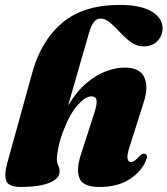

<svg xmlns="http://www.w3.org/2000/svg" viewBox="-20 -747 680 780"><path d="M235.5 -210.5Q222.5 -175.5 216.8 -145.8Q211 -116 211 -101Q211 -86.5 216.5 -75.5Q222 -64.5 222 -50Q222 -21.5 181 -4.5Q140 12.5 64.5 12.5Q15 12.5 5.5 -12Q-4 -36.5 10 -86.5L111 -451.5Q146.5 -581 232.5 -654Q318.5 -727 466.5 -727Q551 -727 595.8 -700.5Q640.5 -674 640.5 -632.5Q640.5 -602.5 619.8 -580.5Q599 -558.5 563 -558.5Q535.5 -558.5 512.2 -575.5Q489 -592.5 468.5 -614.8Q448 -637 428.2 -654.2Q408.5 -671.5 388 -671.5Q372.5 -671.5 361.2 -657.2Q350 -643 340 -608L256.5 -318Q291.5 -376 331.8 -409.8Q372 -443.5 412 -458Q452 -472.5 486.5 -472.5Q548 -472.5 566.2 -433Q584.5 -393.5 563 -329L507 -152.5Q495 -115.5 498.2 -102Q501.5 -88.5 512 -88.5Q525.5 -88.5 547 -113Q555.5 -121 560.2 -122.5Q565 -124 570 -122Q584 -116 569.5 -87Q548 -43.5 501 -15.5Q454 12.5 384.5 12.5Q317 12.5 302.8 -23Q288.5 -58.5 309.5 -122L363 -287.5Q375 -324.5 372.2 -340Q369.5 -355.5 350.5 -355.5Q327 -355.5 294.5 -318.8Q262 -282 235.5 -210.5Z"/></svg>

Font: Fraunces 72pt Black
Style: Italic
Weight: 900
Italic angle: -16°
Version: Version 1.000;[b76b70a41]